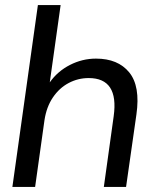

<svg xmlns="http://www.w3.org/2000/svg" viewBox="-20 -740 609 760"><path d="M391 0 430 -280Q451 -431 331 -431Q289 -431 252 -411.5Q215 -392 189.5 -354.5Q164 -317 156 -264L119 0H29L130 -720H220L177 -414Q208 -458 257 -483Q306 -508 360 -508Q447 -508 491.5 -453.5Q536 -399 520 -287L479 0Z"/></svg>

Font: Host Grotesk
Style: Italic
Weight: 400
Italic angle: -8°
Designer: Doğukan Karapınar based on Poppins by Indian Type Foundry, Jonny Pinhorn
Foundry: Element Type
Version: Version 1.001; ttfautohint (v1.8.4.7-5d5b)